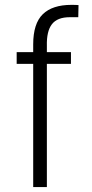

<svg xmlns="http://www.w3.org/2000/svg" viewBox="-20 -762 374 782"><path d="M264.2 -691.9Q213.4 -691.9 191.4 -663.3Q169.4 -634.8 170.9 -575.2V-549.8H269V-502H170.9V0H115.2V-502H47.9V-549.8H115.2V-581.1Q115.2 -666 154.3 -704.1Q193.4 -742.2 271 -742.2Q292 -742.2 299.8 -741.2L298.8 -691.9Z"/></svg>

Font: Stilu Light
Style: Regular
Weight: 300
Designer: Genilson Lima Santos
Foundry: Genilson Lima Santos
Version: Version 1.200;PS 001.200;hotconv 1.0.88;makeotf.lib2.5.64775